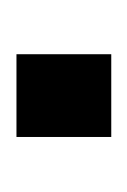

<svg xmlns="http://www.w3.org/2000/svg" viewBox="20 -402 158 239"><g transform="rotate(90 99.5 -283.0)"><path d="M151 -224H48V-342H151Z"/></g></svg>

Font: Gemunu Libre ExtraLight SemiBold
Style: Regular
Weight: 600
Version: Version 1.100